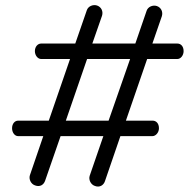

<svg xmlns="http://www.w3.org/2000/svg" viewBox="-20 -701 720 732"><path d="M113 -506C113 -490 124 -476 137 -476H247L166 -241H49C36 -241 26 -229 26 -212C26 -196 36 -182 49 -182H145L94 -33C89 -18 98 1 114 6C133 13 147 3 152 -12L211 -182H374L322 -31C317 -16 326 3 342 8C360 15 375 5 380 -10L439 -182H561C574 -182 586 -196 586 -212C586 -231 575 -241 562 -241H460L541 -476H656C669 -476 680 -490 680 -506C680 -525 669 -535 656 -535H561L597 -639C602 -655 595 -672 578 -678C562 -683 544 -675 539 -660L496 -535H332L369 -641C374 -657 367 -674 350 -680C334 -685 316 -677 311 -662L267 -535H137C124 -535 113 -523 113 -506ZM231 -241 312 -476H476L394 -241Z"/></svg>

Font: SN Pro Light
Style: Italic
Weight: 300
Italic angle: -8.99998°
Designer: Tobias Whetton
Foundry: Supernotes
Version: Version 1.001;Glyphs 3.2 (3249)